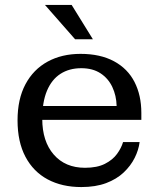

<svg xmlns="http://www.w3.org/2000/svg" viewBox="-20 -745 650 777"><path d="M309 12Q231 12 173 -19Q115 -50 83 -110.5Q51 -171 51 -258Q51 -344 83 -404Q115 -464 172.5 -495.5Q230 -527 306 -527L309 -469Q260 -469 224.5 -446Q189 -423 170 -377.5Q151 -332 151 -264Q151 -173 197.5 -119.5Q244 -66 324 -66Q373 -66 404.5 -82Q436 -98 453.5 -122Q471 -146 478 -170H545Q541 -138 525 -106Q509 -74 480.5 -47Q452 -20 409.5 -4Q367 12 309 12ZM99 -260V-316H452L552 -288V-260ZM452 -316Q451 -358 434.5 -393Q418 -428 386.5 -448.5Q355 -469 309 -469L306 -527Q386 -527 441.5 -497Q497 -467 524.5 -413Q552 -359 552 -288ZM284 -586 162 -725H270L356 -586Z"/></svg>

Font: Montagu Slab 24pt
Style: Regular
Weight: 400
Designer: Florian Karsten
Foundry: Florian Karsten
Version: Version 1.000